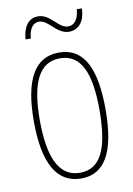

<svg xmlns="http://www.w3.org/2000/svg" viewBox="-82 -759 568 821"><g transform="rotate(-10 201.5 -348.0)"><path d="M72 -617H95C98 -662 118 -682 141 -682C183 -682 207 -617 262 -617C299 -617 331 -645 332 -706H310C307 -664 289 -640 262 -640C218 -640 196 -705 141 -705C106 -705 77 -680 72 -617ZM357 -264C357 -433 315 -537 202 -537C96 -537 46 -444 46 -266C46 -80 100 10 204 10C306 10 357 -77 357 -264ZM72 -266C72 -424 110 -512 202 -512C298 -512 331 -418 331 -265C331 -94 291 -15 203 -15C113 -15 72 -102 72 -266Z"/></g></svg>

Font: Noto Sans Ethiopic ExtraCondensed Thin
Style: Regular
Weight: 100
Width: 2
Designer: Monotype Design Team
Foundry: Monotype Imaging Inc.
Version: Version 2.102